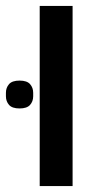

<svg xmlns="http://www.w3.org/2000/svg" viewBox="-52 -628 347 648"><path d="M14 -262Q-11 -262 -21.5 -274Q-32 -286 -32 -303V-315Q-32 -332 -21.5 -344Q-11 -356 14 -356Q39 -356 49.5 -344Q60 -332 60 -315V-303Q60 -286 49.5 -274Q39 -262 14 -262ZM82 -608H193V0H82Z"/></svg>

Font: IBM Plex Sans Hebrew Medium
Style: Regular
Weight: 500
Designer: Mike Abbink, Paul van der Laan, Pieter van Rosmalen, Yanek Iontef
Foundry: Bold Monday
Version: Version 1.2